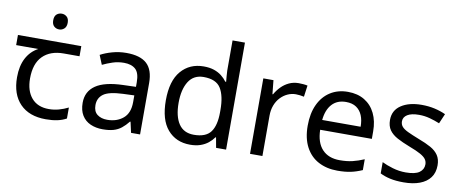

<svg xmlns="http://www.w3.org/2000/svg" viewBox="-66 -1047 3235 1343"><g transform="rotate(10 1551.0 -375.0)"><path d="M285 -737Q305 -737 320.5 -723.5Q336 -710 336 -681Q336 -653 320.5 -639Q305 -625 285 -625Q263 -625 248 -639Q233 -653 233 -681Q233 -710 248 -723.5Q263 -737 285 -737ZM301 10Q183 10 118 -57Q53 -124 53 -245Q53 -325 82 -380.5Q111 -436 165 -465H8V-537H458V-465H345Q251 -465 197.5 -411.5Q144 -358 144 -252Q144 -165 187 -114.5Q230 -64 310 -64Q347 -64 381 -73.5Q415 -83 447 -99V-21Q418 -5 383 2.5Q348 10 301 10Z M778 -545Q876 -545 923 -502Q970 -459 970 -365V0H906L889 -76H885Q862 -47 837.5 -27.5Q813 -8 781.5 1Q750 10 705 10Q657 10 618.5 -7Q580 -24 558 -59.5Q536 -95 536 -149Q536 -229 599 -272.5Q662 -316 793 -320L884 -323V-355Q884 -422 855 -448Q826 -474 773 -474Q731 -474 693 -461.5Q655 -449 622 -433L595 -499Q630 -518 678 -531.5Q726 -545 778 -545ZM804 -259Q704 -255 665.5 -227Q627 -199 627 -148Q627 -103 654.5 -82Q682 -61 725 -61Q793 -61 838 -98.5Q883 -136 883 -214V-262Z M1326 10Q1226 10 1166 -59.5Q1106 -129 1106 -267Q1106 -405 1166.5 -475.5Q1227 -546 1327 -546Q1369 -546 1400 -535.5Q1431 -525 1454 -507Q1477 -489 1493 -467H1499Q1498 -480 1495.5 -505.5Q1493 -531 1493 -546V-760H1581V0H1510L1497 -72H1493Q1477 -49 1454 -30.5Q1431 -12 1399.5 -1Q1368 10 1326 10ZM1340 -63Q1425 -63 1459.5 -109.5Q1494 -156 1494 -250V-266Q1494 -366 1461 -419.5Q1428 -473 1339 -473Q1268 -473 1232.5 -416.5Q1197 -360 1197 -265Q1197 -169 1232.5 -116Q1268 -63 1340 -63Z M2001 -546Q2016 -546 2033.5 -544.5Q2051 -543 2064 -540L2053 -459Q2040 -462 2024.5 -464Q2009 -466 1995 -466Q1964 -466 1936 -453Q1908 -440 1886 -416.5Q1864 -393 1851.5 -360Q1839 -327 1839 -286V0H1751V-536H1823L1833 -438H1837Q1854 -468 1878 -492.5Q1902 -517 1933 -531.5Q1964 -546 2001 -546Z M2351 -546Q2420 -546 2469.5 -516Q2519 -486 2545.5 -431.5Q2572 -377 2572 -304V-251H2205Q2207 -160 2251.5 -112.5Q2296 -65 2376 -65Q2427 -65 2466.5 -74.5Q2506 -84 2548 -102V-25Q2507 -7 2467 1.5Q2427 10 2372 10Q2296 10 2237.5 -21Q2179 -52 2146.5 -113.5Q2114 -175 2114 -264Q2114 -352 2143.5 -415Q2173 -478 2226.5 -512Q2280 -546 2351 -546ZM2350 -474Q2287 -474 2250.5 -433.5Q2214 -393 2207 -321H2480Q2480 -367 2466 -401Q2452 -435 2423.5 -454.5Q2395 -474 2350 -474Z M3057 -148Q3057 -96 3031 -61Q3005 -26 2957 -8Q2909 10 2843 10Q2787 10 2746.5 1Q2706 -8 2675 -24V-104Q2707 -88 2752.5 -74.5Q2798 -61 2845 -61Q2912 -61 2942 -82.5Q2972 -104 2972 -140Q2972 -160 2961 -176Q2950 -192 2921.5 -208Q2893 -224 2840 -244Q2788 -264 2751 -284Q2714 -304 2694 -332Q2674 -360 2674 -404Q2674 -472 2729.5 -509Q2785 -546 2875 -546Q2924 -546 2966.5 -536.5Q3009 -527 3046 -510L3016 -440Q2982 -454 2945 -464Q2908 -474 2869 -474Q2815 -474 2786.5 -456.5Q2758 -439 2758 -409Q2758 -387 2771 -371.5Q2784 -356 2814.5 -341.5Q2845 -327 2896 -307Q2947 -288 2983 -268Q3019 -248 3038 -219.5Q3057 -191 3057 -148Z"/></g></svg>

Font: ugurmukhi05
Style: Book
Weight: 400
Designer: Jelle Bosma - Monotype Design Team
Foundry: Monotype Imaging Inc.
Version: Version 2.003